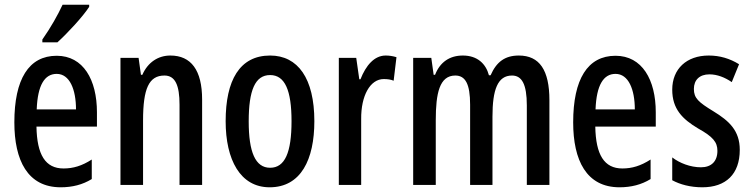

<svg xmlns="http://www.w3.org/2000/svg" viewBox="-20 -786 3194 816"><path d="M359 -757V-766H246C225 -721 197 -671 160 -618V-606H224C266 -644 333 -716 359 -757ZM221 -549C102 -549 41 -449 41 -266C41 -105 97 10 238 10C287 10 331 -1 370 -25V-108C328 -81 291 -70 250 -70C173 -70 137 -128 135 -248H392V-309C392 -447 334 -549 221 -549ZM221 -472C276 -472 303 -406 303 -321H136C140 -425 170 -472 221 -472Z M704 -550C652 -550 608 -521 585 -468H579L569 -540H492V0H588V-274C588 -410 613 -465 679 -465C725 -465 743 -423 743 -341V0H839V-363C839 -488 792 -550 704 -550Z M1316 -271C1316 -453 1246 -550 1128 -550C998 -550 939 -444 939 -271C939 -107 1001 10 1126 10C1259 10 1316 -108 1316 -271ZM1037 -270C1037 -402 1064 -467 1128 -467C1191 -467 1219 -402 1219 -271C1219 -138 1191 -73 1128 -73C1065 -73 1037 -140 1037 -270Z M1619 -550C1571 -550 1535 -508 1512 -449H1507L1494 -540H1420V0H1515V-280C1514 -379 1553 -450 1611 -450C1627 -450 1641 -448 1653 -443L1665 -543C1648 -548 1634 -550 1619 -550Z M2185 -550C2126 -550 2090 -523 2065 -466H2058C2045 -515 2009 -550 1947 -550C1891 -550 1850 -522 1829 -468H1823L1813 -540H1736V0H1832V-275C1832 -390 1848 -465 1915 -465C1958 -465 1978 -429 1978 -341V0H2073V-290C2073 -405 2095 -465 2156 -465C2198 -465 2219 -428 2219 -338V0H2315V-360C2315 -488 2273 -550 2185 -550Z M2596 -549C2477 -549 2416 -449 2416 -266C2416 -105 2472 10 2613 10C2662 10 2706 -1 2745 -25V-108C2703 -81 2666 -70 2625 -70C2548 -70 2512 -128 2510 -248H2767V-309C2767 -447 2709 -549 2596 -549ZM2596 -472C2651 -472 2678 -406 2678 -321H2511C2515 -425 2545 -472 2596 -472Z M3124 -149C3124 -231 3079 -272 3012 -313C2948 -352 2929 -369 2929 -408C2929 -446 2953 -470 2995 -470C3028 -470 3061 -457 3090 -437L3121 -513C3082 -537 3040 -550 2992 -550C2898 -550 2837 -493 2837 -405C2837 -323 2880 -280 2947 -240C3010 -205 3029 -182 3029 -145C3029 -100 3003 -75 2959 -75C2914 -75 2868 -93 2837 -117V-20C2870 -2 2914 10 2965 10C3065 10 3124 -46 3124 -149Z"/></svg>

Font: Noto Sans Armenian ExtraCondensed Medium
Style: Regular
Weight: 500
Width: 2
Designer: Monotype Design Team
Foundry: Monotype Imaging Inc.
Version: Version 2.008